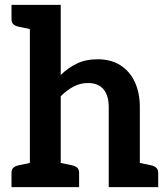

<svg xmlns="http://www.w3.org/2000/svg" viewBox="-20 -764 683 784"><path d="M102 0V-744H228V-458Q258 -487 294 -504.5Q330 -522 378 -522Q434 -522 472.5 -497Q511 -472 531 -428Q551 -384 551 -327V0H424V-327Q424 -373 403 -399Q382 -425 339 -425Q308 -425 280.5 -410.5Q253 -396 228 -371V0ZM527 0 539 -101 597 -89Q610 -86 618 -79Q626 -72 626 -58V0ZM27 0V-58Q27 -72 34.5 -79Q42 -86 56 -89L113 -101L126 0ZM126 -744 113 -643 56 -655Q42 -658 34.5 -665Q27 -672 27 -686V-744ZM204 0 217 -101 274 -89Q288 -86 295.5 -79Q303 -72 303 -58V0Z"/></svg>

Font: Aleo
Style: Bold
Weight: 700
Designer: Alessio Laiso
Foundry: Alessio Laiso
Version: Version 2.001;gftools[0.9.29]